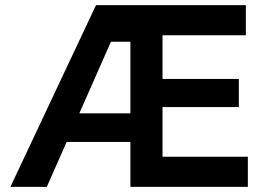

<svg xmlns="http://www.w3.org/2000/svg" viewBox="-20 -727 1031 747"><path d="M353.5 -707H936.5V-589.8H612.3V-419.9H909.2V-310.5H612.3V-117.2H944.3V0H487.3V-174.8H239.3L162.1 0H20.5ZM487.3 -286.1V-564.5H411.6L288.6 -286.1Z"/></svg>

Font: Wanted Sans SemiBold
Style: Regular
Weight: 600
Designer: Original Design by Kil Hyung-jin and Kang Hanbin, Wanted Lab, Inc; Hangeul from Source Han Sans by Jang Soo-young and Ka
Foundry: Wanted Lab, Inc.
Version: Version 1.003